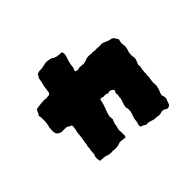

<svg xmlns="http://www.w3.org/2000/svg" viewBox="-116 -599 740 740"><g transform="rotate(-45 254.5 -229.0)"><path d="M431 -9Q427 -2 417 0Q414 0 411 -2Q408 -4 406 -5Q399 -9 391 -8Q387 -7 381.5 -5.5Q376 -4 371 -5Q368 -6 360 -6.5Q352 -7 346 -8Q339 -10 333.5 -12Q328 -14 323 -15Q322 -15 320 -14.5Q318 -14 316 -14Q312 -14 309 -16.5Q306 -19 302 -21Q299 -22 296 -23Q293 -24 291 -26V-29Q291 -36 293.5 -42.5Q296 -49 296 -56Q296 -64 300.5 -75Q305 -86 306 -92Q308 -105 305.5 -112Q303 -119 307 -131Q309 -138 311.5 -144.5Q314 -151 315 -158Q314 -162 316 -168Q318 -174 316 -177Q315 -184 317.5 -187.5Q320 -191 321 -195Q319 -199 317 -200Q311 -202 312.5 -203Q314 -204 308 -205Q303 -207 298 -204.5Q293 -202 290 -206Q289 -207 285 -207Q278 -209 279 -207.5Q280 -206 273 -207Q268 -208 264.5 -209.5Q261 -211 256 -207Q255 -200 254 -196.5Q253 -193 251 -185Q249 -179 246.5 -172Q244 -165 241 -158Q239 -153 238 -147.5Q237 -142 235 -137Q236 -133 236 -128.5Q236 -124 237 -121Q234 -116 232.5 -111Q231 -106 229 -101Q230 -94 226.5 -86.5Q223 -79 224 -71Q225 -64 224.5 -57.5Q224 -51 225 -44Q225 -38 220 -36Q214 -37 207 -37.5Q200 -38 194 -39Q191 -38 185 -36Q179 -34 171 -33Q163 -32 154 -33.5Q145 -35 140 -33Q137 -33 133.5 -34Q130 -35 125 -36Q121 -37 117.5 -38.5Q114 -40 109 -40Q104 -41 100 -41Q96 -41 91 -41L87 -45Q86 -53 86 -60Q86 -67 90 -74Q91 -76 91 -83Q91 -96 94 -106Q93 -111 94.5 -116.5Q96 -122 97 -126Q97 -133 98 -136Q100 -144 101 -152.5Q102 -161 103 -169Q103 -179 104.5 -183.5Q106 -188 108 -198Q108 -199 108.5 -203.5Q109 -208 109 -209Q109 -215 108 -215.5Q107 -216 102 -217Q99 -220 95.5 -221.5Q92 -223 89 -225H63Q49 -228 43 -237Q40 -245 40 -253Q40 -261 41 -269Q43 -275 44 -282.5Q45 -290 46 -294Q46 -302 46.5 -312.5Q47 -323 44 -330Q45 -334 47.5 -336.5Q50 -339 51 -343Q53 -346 54 -349.5Q55 -353 59 -355Q66 -357 73.5 -357.5Q81 -358 90 -359Q96 -360 101.5 -360Q107 -360 112 -358Q118 -360 121.5 -359.5Q125 -359 130 -361Q135 -364 135.5 -369.5Q136 -375 137 -381Q138 -394 141.5 -407Q145 -420 147 -434Q149 -437 151.5 -440.5Q154 -444 156 -448Q163 -451 169 -452Q179 -451 191 -454Q203 -457 212 -458Q218 -457 223.5 -456Q229 -455 233 -454Q238 -453 239 -451Q247 -445 258.5 -443.5Q270 -442 279 -442Q281 -441 282.5 -436Q284 -431 283 -430Q282 -420 280 -415Q278 -410 275 -400Q271 -387 270 -374Q270 -370 269 -367.5Q268 -365 266 -361Q263 -354 265.5 -353Q268 -352 268 -352Q269 -352 272 -351Q275 -350 276 -350Q281 -350 285 -352Q289 -352 290 -352.5Q291 -353 290 -353Q290 -353 290 -353Q290 -353 290 -353Q291 -353 292.5 -352.5Q294 -352 298 -351Q301 -353 304.5 -351Q308 -349 312 -352Q317 -351 324 -354.5Q331 -358 336 -358Q342 -359 348 -358.5Q354 -358 358 -357Q366 -359 371.5 -357Q377 -355 384 -357Q395 -355 405.5 -356Q416 -357 425 -352L440 -346Q454 -343 457.5 -341Q461 -339 471 -322Q470 -317 468.5 -311Q467 -305 468 -298Q471 -283 466 -268Q463 -262 462 -252.5Q461 -243 462 -237Q465 -228 462 -219Q459 -210 455 -202Q455 -202 455 -201.5Q455 -201 454 -200Q454 -196 455 -192Q456 -188 454 -183Q452 -176 452 -170.5Q452 -165 451 -158Q452 -154 450.5 -148.5Q449 -143 450 -139Q449 -134 448.5 -128Q448 -122 447 -117Q446 -110 447 -102.5Q448 -95 446 -87Q445 -78 441 -70.5Q437 -63 435 -52Q436 -49 437 -47Q438 -45 438 -43Q441 -33 436.5 -25Q432 -17 431 -9Z"/></g></svg>

Font: Darumadrop One
Style: Regular
Weight: 400
Version: Version 1.000